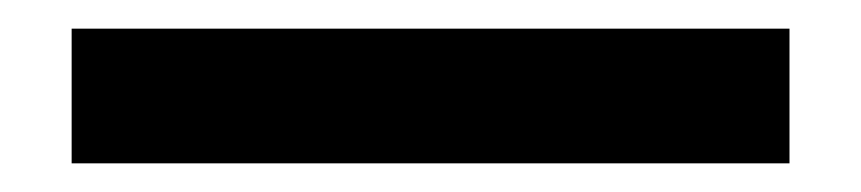

<svg xmlns="http://www.w3.org/2000/svg" viewBox="-20 62 601 134"><path d="M531 176V82H30V176Z"/></svg>

Font: IBMKR Medm
Style: Regular
Weight: 500
Designer: Mike Abbink; Paul van der Laan; Pieter van Rosmalen; Wujin Sim; Chorong Kim; Dohee Lee;
Foundry: Sandoll Inc.
Version: Version 1.002